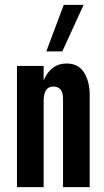

<svg xmlns="http://www.w3.org/2000/svg" viewBox="-20 -772 430 792"><path d="M240 -365Q240 -415 200 -415Q160 -415 160 -355V0H50V-500H160V-440Q189 -510 255 -510Q303 -510 326.5 -473Q350 -436 350 -380V0H240ZM171 -560 243 -752H325L237 -560Z"/></svg>

Font: Gully ECD Medium
Style: Regular
Weight: 500
Width: 2
Designer: jaikishan Patel
Foundry: MagicType
Version: Version 1.000;Glyphs 3.2 (3242)